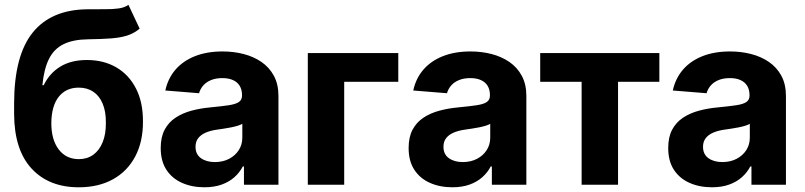

<svg xmlns="http://www.w3.org/2000/svg" viewBox="-20 -766 3339 796"><path d="M512.5 -745.9 559 -647.1Q535.8 -627.9 507.8 -618.8Q479.8 -609.8 440.9 -606.8Q402 -603.9 345.9 -603.1Q282.8 -602.3 243.2 -582.7Q203.6 -563.1 182.9 -521.5Q162.2 -479.9 155.7 -412.9H161.3Q185.4 -462.7 230.1 -489.9Q274.8 -517.2 340 -517.2Q409.9 -517.2 462.2 -486.7Q514.6 -456.2 543.8 -399Q573.1 -341.9 572.7 -262.1Q573.1 -179 540.8 -117.6Q508.5 -56.2 448.7 -22.9Q388.9 10.4 306.4 10.5Q182.3 10.4 110.6 -67.5Q39 -145.4 38.5 -294.1V-338.3Q39 -535.8 115.5 -630.9Q192.1 -725.9 341.4 -727.5Q381.8 -728.1 414.5 -727.8Q447.2 -727.5 471.8 -731Q496.4 -734.5 512.5 -745.9ZM307 -106.2Q342 -106.4 367 -124.7Q392 -142.9 405.7 -176.6Q419.4 -210.3 418.9 -256.8Q419.4 -303.5 405.7 -336.1Q392 -368.8 366.8 -385.7Q341.6 -402.7 306.2 -402.7Q279.9 -402.7 259 -393.1Q238.2 -383.4 223.4 -364.6Q208.6 -345.9 200.9 -318.8Q193.2 -291.8 192.8 -256.8Q192.5 -187.5 223 -147Q253.5 -106.4 307 -106.2Z M827.5 10.4Q775.5 10.4 734.3 -8Q693.2 -26.3 669.7 -62.4Q646.3 -98.5 646.3 -152.3Q646.3 -198 662.8 -228.7Q679.3 -259.4 708.1 -278.3Q736.9 -297.2 773.7 -307.1Q810.4 -317 851.2 -320.7Q898.6 -325.3 927.7 -329.6Q956.7 -333.9 970.1 -342.9Q983.4 -352 983.4 -369.3V-371.7Q983.4 -394.2 973.8 -410Q964.3 -425.7 946.1 -433.9Q928 -442.2 902.3 -442.2Q875.2 -442.2 855.3 -434.1Q835.4 -426 822.9 -411.9Q810.4 -397.8 805.3 -379.5L665.4 -390.8Q676.1 -440.6 707.3 -477Q738.5 -513.3 788 -533Q837.6 -552.7 902.9 -552.7Q948.3 -552.7 989.8 -542.1Q1031.3 -531.4 1064 -509.1Q1096.6 -486.7 1115.5 -451.7Q1134.4 -416.7 1134.4 -368.2V0H991.4V-76H986.7Q973.4 -50.5 951.5 -31.1Q929.6 -11.7 898.8 -0.7Q868.1 10.4 827.5 10.4ZM870.7 -94.1Q904.1 -94.1 929.7 -107.5Q955.4 -120.9 970 -143.7Q984.6 -166.5 984.6 -194.9V-252.7Q977.7 -248.4 965.2 -244.6Q952.7 -240.8 937.4 -237.8Q922 -234.8 906.9 -232.5Q891.8 -230.3 879.5 -228.5Q852.6 -224.7 832.7 -216.1Q812.7 -207.4 801.7 -193.1Q790.6 -178.8 790.6 -157.4Q790.6 -126.3 813.1 -110.2Q835.6 -94.1 870.7 -94.1Z M1631.2 -545.9V-426.8H1407V0H1256.1V-545.9Z M1855.4 10.4Q1803.3 10.4 1762.2 -8Q1721 -26.3 1697.6 -62.4Q1674.1 -98.5 1674.1 -152.3Q1674.1 -198 1690.6 -228.7Q1707.1 -259.4 1735.9 -278.3Q1764.7 -297.2 1801.5 -307.1Q1838.3 -317 1879 -320.7Q1926.5 -325.3 1955.5 -329.6Q1984.6 -333.9 1997.9 -342.9Q2011.2 -352 2011.2 -369.3V-371.7Q2011.2 -394.2 2001.7 -410Q1992.1 -425.7 1974 -433.9Q1955.9 -442.2 1930.2 -442.2Q1903 -442.2 1883.2 -434.1Q1863.3 -426 1850.8 -411.9Q1838.3 -397.8 1833.1 -379.5L1693.3 -390.8Q1703.9 -440.6 1735.1 -477Q1766.3 -513.3 1815.9 -533Q1865.4 -552.7 1930.8 -552.7Q1976.2 -552.7 2017.7 -542.1Q2059.2 -531.4 2091.8 -509.1Q2124.4 -486.7 2143.3 -451.7Q2162.2 -416.7 2162.2 -368.2V0H2019.2V-76H2014.6Q2001.3 -50.5 1979.3 -31.1Q1957.4 -11.7 1926.7 -0.7Q1895.9 10.4 1855.4 10.4ZM1898.5 -94.1Q1931.9 -94.1 1957.6 -107.5Q1983.2 -120.9 1997.8 -143.7Q2012.4 -166.5 2012.4 -194.9V-252.7Q2005.6 -248.4 1993.1 -244.6Q1980.6 -240.8 1965.2 -237.8Q1949.8 -234.8 1934.7 -232.5Q1919.6 -230.3 1907.3 -228.5Q1880.5 -224.7 1860.5 -216.1Q1840.5 -207.4 1829.5 -193.1Q1818.5 -178.8 1818.5 -157.4Q1818.5 -126.3 1841 -110.2Q1863.5 -94.1 1898.5 -94.1Z M2391.3 0V-426.8H2219.6V-545.9H2713.6V-426.8H2542.3V0Z M2931.5 10.4Q2879.5 10.4 2838.3 -8Q2797.2 -26.3 2773.7 -62.4Q2750.3 -98.5 2750.3 -152.3Q2750.3 -198 2766.8 -228.7Q2783.3 -259.4 2812.1 -278.3Q2840.9 -297.2 2877.7 -307.1Q2914.5 -317 2955.2 -320.7Q3002.6 -325.3 3031.7 -329.6Q3060.7 -333.9 3074.1 -342.9Q3087.4 -352 3087.4 -369.3V-371.7Q3087.4 -394.2 3077.8 -410Q3068.3 -425.7 3050.1 -433.9Q3032 -442.2 3006.3 -442.2Q2979.2 -442.2 2959.3 -434.1Q2939.5 -426 2927 -411.9Q2914.5 -397.8 2909.3 -379.5L2769.4 -390.8Q2780.1 -440.6 2811.3 -477Q2842.5 -513.3 2892 -533Q2941.6 -552.7 3006.9 -552.7Q3052.3 -552.7 3093.8 -542.1Q3135.4 -531.4 3168 -509.1Q3200.6 -486.7 3219.5 -451.7Q3238.4 -416.7 3238.4 -368.2V0H3095.4V-76H3090.7Q3077.4 -50.5 3055.5 -31.1Q3033.6 -11.7 3002.8 -0.7Q2972.1 10.4 2931.5 10.4ZM2974.7 -94.1Q3008.1 -94.1 3033.7 -107.5Q3059.4 -120.9 3074 -143.7Q3088.6 -166.5 3088.6 -194.9V-252.7Q3081.7 -248.4 3069.2 -244.6Q3056.7 -240.8 3041.4 -237.8Q3026 -234.8 3010.9 -232.5Q2995.8 -230.3 2983.5 -228.5Q2956.6 -224.7 2936.7 -216.1Q2916.7 -207.4 2905.7 -193.1Q2894.6 -178.8 2894.6 -157.4Q2894.6 -126.3 2917.1 -110.2Q2939.6 -94.1 2974.7 -94.1Z"/></svg>

Font: Inter
Style: Regular
Weight: 400
Designer: Rasmus Andersson
Foundry: rsms
Version: Version 4.000;git-8c9346024